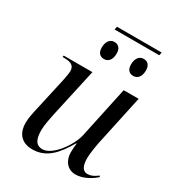

<svg xmlns="http://www.w3.org/2000/svg" viewBox="-196 -948 993 1079"><g transform="rotate(30 300.5 -408.0)"><path d="M535 -826H245L241 -806H531ZM462 -632C485 -632 509 -648 509 -695C509 -729 491 -745 466 -745C437 -745 419 -720 419 -682C419 -648 436 -632 462 -632ZM272 -632C295 -632 319 -648 319 -695C319 -729 301 -745 276 -745C247 -745 229 -720 229 -682C229 -648 246 -632 272 -632ZM457 10C507 10 555 -20 584 -46L579 -53C553 -34 536 -26 514 -26C484 -26 469 -52 469 -104C469 -131 479 -193 484 -215L553 -536H456L385 -204C370 -132 290 -20 226 -20C180 -20 167 -56 167 -112C167 -141 179 -201 187 -237L253 -536H67L65 -526H73C111 -526 143 -519 143 -479C143 -468 138 -438 134 -419L88 -212C80 -178 70 -135 70 -102C70 -43 98 9 177 9C269 9 323 -56 374 -144H377C374 -122 373 -100 373 -85C373 -33 404 10 457 10Z"/></g></svg>

Font: Noto Serif Display
Style: Italic
Weight: 400
Italic angle: -12°
Designer: Monotype Design Team
Foundry: Monotype Imaging Inc.
Version: Version 2.009